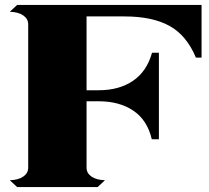

<svg xmlns="http://www.w3.org/2000/svg" viewBox="-20 -763 852 783"><path d="M802 -528H779Q741 -619 671 -657.5Q601 -696 488 -696H333V-395H383Q466 -395 522.5 -433.5Q579 -472 600 -548H628V-195H599Q581 -273 524 -311.5Q467 -350 383 -350H333V-79Q333 -57 353 -43Q373 -29 408 -28L378 0H50L20 -28Q55 -29 75 -43Q95 -57 95 -79V-664Q95 -686 75 -700Q55 -714 20 -715L50 -743H802Z"/></svg>

Font: FFF_Oezguer-Guendem
Style: Bold
Weight: 700
Designer: bBox Type GmbH
Foundry: bBox Type GmbH
Version: Version 1.004